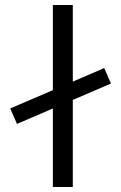

<svg xmlns="http://www.w3.org/2000/svg" viewBox="-20 -750 486 770"><path d="M48 -253 21 -315 398 -477 425 -415ZM192 0V-730H272V0Z"/></svg>

Font: M PLUS 2
Style: Regular
Weight: 400
Designer: Coji Morishita
Foundry: UNDERFOREST DESIGN
Version: Version 1.001